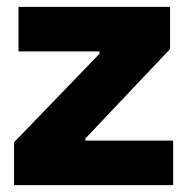

<svg xmlns="http://www.w3.org/2000/svg" viewBox="-20 -540 547 560"><path d="M21 0H485V-130H229V-136L476 -397V-520H34V-390H270V-383L21 -125Z"/></svg>

Font: Fixel Display ExtraBold
Style: Regular
Weight: 800
Designer: AlfaBravo + MacPaw
Foundry: Kyrylo Tkachov, Marchela Mozhyna, Serhii Makarenko, Maria Weinstein, Zakhar Kryvoshyya
Version: Version 1.211